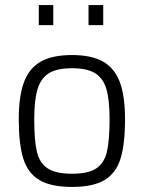

<svg xmlns="http://www.w3.org/2000/svg" viewBox="-20 -727 567 757"><path d="M54 -257Q54 -348 74.5 -403Q95 -458 140.5 -484Q186 -510 264 -510Q341 -510 386.5 -484Q432 -458 452.5 -403Q473 -348 473 -257Q473 -158 455 -101Q437 -44 392 -17Q347 10 264 10Q181 10 135.5 -17Q90 -44 72 -101Q54 -158 54 -257ZM412 -257Q412 -335 399 -377.5Q386 -420 354 -439Q322 -458 264 -458Q206 -458 174 -439Q142 -420 128.5 -377Q115 -334 115 -257Q115 -173 125.5 -128.5Q136 -84 168 -63Q200 -42 264 -42Q328 -42 359.5 -63Q391 -84 401.5 -128.5Q412 -173 412 -257ZM133 -707H190V-628H133ZM329 -707H387V-628H329Z"/></svg>

Font: Cairo Light
Style: Regular
Weight: 300
Designer: Mohamed Gaber, Accademia di Belle Arti di Urbino and others
Foundry: Kief Type Foundry, Accademia di Belle Arti di Urbino and others
Version: Version 3.011